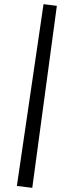

<svg xmlns="http://www.w3.org/2000/svg" viewBox="-20 -780 315 922"><path d="M135 122 61 113 189 -760 253 -752Z"/></svg>

Font: Andada SC
Style: Italic
Weight: 400
Italic angle: -8.29999°
Designer: Carolina Giovagnoli
Foundry: Carolina Giovagnoli
Version: Version 1.003